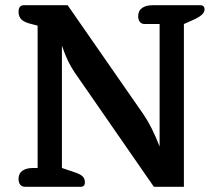

<svg xmlns="http://www.w3.org/2000/svg" viewBox="-20 -715 851 735"><path d="M76 0Q64 0 57.5 -8Q51 -16 51 -30Q51 -51 66 -61.5Q81 -72 107 -72H124V-617L104 -622Q74 -629 62.5 -640Q51 -651 51 -670Q51 -683 56.5 -689Q62 -695 70 -695H239L530 -276Q562 -229 591 -154V-623H534Q522 -623 515.5 -631Q509 -639 509 -653Q509 -674 524 -684.5Q539 -695 564 -695H747Q763 -695 763 -678Q763 -658 720 -639L684 -623V0H569L267 -436Q252 -458 241 -480.5Q230 -503 217 -540V-72L267 -55Q288 -48 296.5 -39.5Q305 -31 305 -17Q305 0 289 0Z"/></svg>

Font: Maitree Semibold
Style: Regular
Weight: 600
Designer: CadsonDemak Team
Foundry: CadsonDemak
Version: Version 1.010